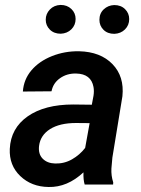

<svg xmlns="http://www.w3.org/2000/svg" viewBox="-20 -745 570 775"><path d="M321.8 0Q315.9 -19.5 316.9 -49.3Q251.5 11.7 175.8 9.8Q106.9 8.8 61.8 -34.4Q16.6 -77.6 19.5 -144Q23.4 -227.5 91.8 -275.4Q160.2 -323.2 275.4 -323.2L350.6 -322.3L357.4 -358.4Q360.4 -377.4 357.4 -394Q347.7 -446.8 287.6 -448.2Q250.5 -449.2 222.4 -429.4Q194.3 -409.7 188 -376.5L72.3 -375.5Q75.7 -424.3 106.9 -461.2Q138.2 -498 189.9 -518.6Q241.7 -539.1 299.3 -538.1Q385.7 -536.1 434.1 -486.1Q482.4 -436 474.1 -356.4L433.6 -108.9L429.7 -64.9Q428.2 -36.1 437 -8.8L436.5 0ZM202.6 -85Q239.3 -84 270.5 -101.8Q301.8 -119.6 323.7 -147.9L341.8 -248L286.6 -248.5Q221.2 -248.5 182.1 -223.9Q143.1 -199.2 137.7 -156.2Q133.8 -123.5 152.1 -104.7Q170.4 -85.9 202.6 -85ZM224.6 -725.1Q251 -725.1 268.1 -708.7Q285.2 -692.4 285.2 -668.5Q285.2 -643.6 268.1 -626.7Q251 -609.9 225.1 -608.9Q197.8 -608.9 181.2 -625.5Q164.6 -642.1 164.6 -665.5Q164.6 -689 181.2 -706.5Q197.8 -724.1 224.6 -725.1ZM381.3 -665Q381.3 -690.9 398.7 -707.3Q416 -723.6 440.9 -724.6Q468.3 -724.6 484.9 -708Q501.5 -691.4 501.5 -668Q501.5 -643.1 484.4 -626.2Q467.3 -609.4 441.4 -608.4Q414.1 -608.4 397.7 -624.8Q381.3 -641.1 381.3 -665Z"/></svg>

Font: TypoPRO Roboto
Style: Italic
Weight: 500
Italic angle: -12°
Designer: Google
Version: Version 2.136; 2016